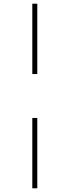

<svg xmlns="http://www.w3.org/2000/svg" viewBox="-20 -778 382 1040"><path d="M155 -377H182V-758H155ZM155 242H182V-139H155Z"/></svg>

Font: Noto Sans ExtraCondensed Thin
Style: Italic
Weight: 100
Width: 2
Italic angle: -12°
Designer: Monotype Design Team
Foundry: Monotype Imaging Inc.
Version: Version 2.013